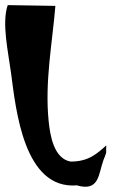

<svg xmlns="http://www.w3.org/2000/svg" viewBox="-60 -740 489 751"><path d="M216.5 -108C150.1 -119.2 135.6 -212.2 130.2 -267C114.7 -422.3 145.1 -573.9 156.6 -717L-29.8 -720C-53.9 -649.6 -27.8 -537.4 -16.6 -453C2.2 -310.1 33.6 1.9 240.4 -15C329.2 10.9 324.6 -59.3 344.7 -114C346.3 -118.3 356.3 -141 355.5 -147C354.5 -154.7 356.2 -165.3 355.4 -171C318.8 -138.6 286.5 -108 216.5 -108Z"/></svg>

Font: Rocketfuel
Style: Regular
Weight: 400
Designer: Mew Too
Foundry: Cannot Into Space Fonts.
Version: Version 0.27